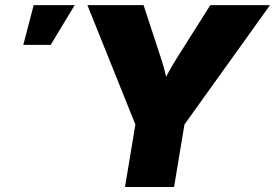

<svg xmlns="http://www.w3.org/2000/svg" viewBox="-20 -748 1100 768"><path d="M480 0 521.5 -250 329.6 -727.5H554.2L623.5 -516.6Q632.8 -489.3 639.6 -461.2Q646.5 -433.1 652.8 -400.9H624Q639.6 -433.1 655.3 -461.2Q670.9 -489.3 688 -516.6L821.3 -727.5H1060.1L717.8 -250L676.3 0ZM73.2 -568.4 114.7 -727.5H278.8L182.6 -568.4Z"/></svg>

Font: Inter 24pt Black
Style: Italic
Weight: 900
Italic angle: -9.3988°
Designer: Rasmus Andersson
Foundry: rsms
Version: Version 4.001;git-66647c0bb